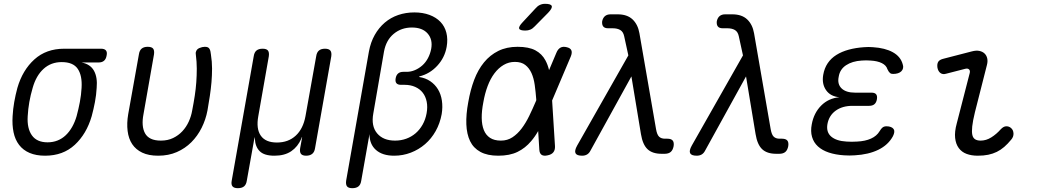

<svg xmlns="http://www.w3.org/2000/svg" viewBox="-20 -805 5440 1005"><path d="M496 -478H407Q453 -469 472 -434.5Q491 -400 486 -345Q484 -308 477 -271Q470 -234 460 -197Q433 -104 371.5 -47Q310 10 216 10Q169 10 135 -4.5Q101 -19 80 -46.5Q59 -74 51 -112.5Q43 -151 46 -197Q48 -234 54.5 -271Q61 -308 71 -345Q98 -438 160 -494Q222 -550 316 -550H509Q527 -550 534.5 -541Q542 -532 538 -514Q535 -496 524.5 -487Q514 -478 496 -478ZM229 -60Q257 -60 281 -69.5Q305 -79 324 -97Q343 -115 357.5 -140.5Q372 -166 381 -197Q391 -234 398 -271Q405 -308 407 -345Q411 -409 387 -444.5Q363 -480 303 -480Q247 -480 208 -444.5Q169 -409 151 -345Q140 -308 133.5 -271Q127 -234 125 -197Q121 -133 147 -96.5Q173 -60 229 -60Z M707 -520Q710 -541 721.5 -550.5Q733 -560 753 -560Q774 -560 781.5 -550.5Q789 -541 786 -520L731 -207Q725 -176 727 -151Q729 -126 739 -107.5Q749 -89 769.5 -79Q790 -69 822 -69Q858 -69 886 -82.5Q914 -96 934.5 -118Q955 -140 968 -168.5Q981 -197 986 -227Q994 -268 999.5 -304Q1005 -340 1007.5 -375Q1010 -410 1010 -445.5Q1010 -481 1005 -520Q1005 -523 1004.5 -526Q1004 -529 1005 -531Q1008 -547 1023.5 -553.5Q1039 -560 1052 -560Q1063 -560 1068.5 -557Q1074 -554 1077 -548.5Q1080 -543 1081.5 -536Q1083 -529 1084 -520Q1090 -482 1090 -446.5Q1090 -411 1087 -375.5Q1084 -340 1078.5 -303.5Q1073 -267 1066 -227Q1057 -179 1035.5 -136Q1014 -93 981.5 -60.5Q949 -28 905.5 -9Q862 10 808 10Q758 10 724.5 -6Q691 -22 672 -50.5Q653 -79 648 -119.5Q643 -160 651 -207Z M1225 180Q1205 180 1197 170.5Q1189 161 1193 140L1308 -510Q1311 -531 1322.5 -540.5Q1334 -550 1354.5 -550Q1375 -550 1382.5 -540.5Q1390 -531 1387 -510L1332 -197Q1320 -131 1345 -95Q1370 -59 1429.5 -59Q1489 -59 1528 -95Q1567 -131 1579 -197L1635 -510Q1638 -531 1649.5 -540.5Q1661 -550 1681 -550Q1701 -550 1709 -540.5Q1717 -531 1714 -510L1629 -29Q1626 -9 1614 0.5Q1602 10 1582.5 10Q1563 10 1555.5 0.5Q1548 -9 1551 -29L1560 -78Q1562 -88 1561 -88Q1561 -88 1561 -88Q1560 -88 1557 -79Q1539 -37 1504.5 -13.5Q1470 10 1416.5 10Q1363 10 1339.5 -13.5Q1316 -37 1314 -79L1313 -88L1311 -78L1272 140Q1269 161 1257.5 170.5Q1246 180 1225 180Z M1824 180Q1804 180 1796.5 170.5Q1789 161 1792 140L1911 -535Q1920 -584 1941.5 -622Q1963 -660 1994 -686.5Q2025 -713 2064.5 -726.5Q2104 -740 2149 -740Q2193 -740 2228 -727Q2263 -714 2285.5 -690.5Q2308 -667 2316.5 -633.5Q2325 -600 2318 -560Q2308 -503 2268.5 -460.5Q2229 -418 2175 -405L2174 -402Q2207 -397 2232 -380Q2257 -363 2272.5 -337.5Q2288 -312 2293 -278.5Q2298 -245 2292 -208Q2283 -159 2260.5 -119Q2238 -79 2205 -50.5Q2172 -22 2130.5 -6Q2089 10 2043 10Q1982 10 1948 -20Q1914 -50 1914 -103L1871 140Q1868 161 1856.5 170.5Q1845 180 1824 180ZM2091 -429H2109Q2131 -429 2152 -438Q2173 -447 2190.5 -462.5Q2208 -478 2220 -500.5Q2232 -523 2237 -549Q2246 -598 2218.5 -629.5Q2191 -661 2136 -661Q2081 -661 2041 -628Q2001 -595 1990 -535L1934 -211Q1922 -145 1954 -107Q1986 -69 2048 -69Q2079 -69 2106.5 -79Q2134 -89 2155.5 -107.5Q2177 -126 2192 -152.5Q2207 -179 2213 -212Q2219 -245 2213.5 -272.5Q2208 -300 2193 -319.5Q2178 -339 2153.5 -350Q2129 -361 2098 -361H2079Q2062 -361 2055 -369.5Q2048 -378 2051 -395Q2054 -412 2064 -420.5Q2074 -429 2091 -429Z M2779 -667Q2768 -655 2756 -650Q2744 -645 2730 -645Q2701 -645 2697.5 -655.5Q2694 -666 2716 -689L2783 -761Q2793 -773 2805.5 -779Q2818 -785 2833 -785Q2864 -785 2868 -773.5Q2872 -762 2849 -738ZM2885 -40Q2886 -20 2876.5 -8Q2867 4 2847 8Q2826 13 2815 5.5Q2804 -2 2803 -22L2797 -119Q2780 -89 2760 -66Q2730 -30 2689 -10Q2648 10 2588 10Q2531 10 2494.5 -10Q2458 -30 2440.5 -66.5Q2423 -103 2421 -154.5Q2419 -206 2431 -270Q2442 -334 2462 -387Q2482 -440 2513.5 -478.5Q2545 -517 2588.5 -538.5Q2632 -560 2689 -560Q2748 -560 2782.5 -541.5Q2817 -523 2835 -489Q2847 -467 2854 -438L2892 -528Q2900 -548 2913.5 -555.5Q2927 -563 2946 -558Q2965 -554 2970.5 -542Q2976 -530 2968 -510L2870 -279ZM2787 -280V-284Q2784 -324 2779 -360Q2774 -396 2762 -422.5Q2750 -449 2729.5 -465Q2709 -481 2675 -481Q2643 -481 2616 -465Q2589 -449 2568 -421Q2547 -393 2532.5 -354.5Q2518 -316 2510 -270Q2501 -224 2501.5 -187.5Q2502 -151 2512.5 -124.5Q2523 -98 2545 -83.5Q2567 -69 2602 -69Q2636 -69 2662.5 -86.5Q2689 -104 2710.5 -132.5Q2732 -161 2750 -198Q2768 -235 2785 -275Z M3071 -17Q3064 -3 3053 3.5Q3042 10 3027 10Q2999 10 2992.5 -3Q2986 -16 3001 -43L3269 -515L3247 -616Q3242 -639 3226.5 -648Q3211 -657 3187 -657H3163Q3145 -657 3137.5 -666.5Q3130 -676 3132 -694Q3136 -712 3147 -721Q3158 -730 3176 -730H3213Q3263 -730 3291 -703.5Q3319 -677 3327 -631L3414 -129Q3419 -100 3430 -89.5Q3441 -79 3461 -79H3473Q3493 -79 3501 -69.5Q3509 -60 3506 -40Q3502 -19 3490.5 -9.5Q3479 0 3459 0H3443Q3395 0 3369.5 -24Q3344 -48 3335 -103L3285 -405Z M3671 -17Q3664 -3 3653 3.5Q3642 10 3627 10Q3599 10 3592.5 -3Q3586 -16 3601 -43L3869 -515L3847 -616Q3842 -639 3826.5 -648Q3811 -657 3787 -657H3763Q3745 -657 3737.5 -666.5Q3730 -676 3732 -694Q3736 -712 3747 -721Q3758 -730 3776 -730H3813Q3863 -730 3891 -703.5Q3919 -677 3927 -631L4014 -129Q4019 -100 4030 -89.5Q4041 -79 4061 -79H4073Q4093 -79 4101 -69.5Q4109 -60 4106 -40Q4102 -19 4090.5 -9.5Q4079 0 4059 0H4043Q3995 0 3969.5 -24Q3944 -48 3935 -103L3885 -405Z M4705 -469Q4709 -458 4707 -448.5Q4705 -439 4698 -432Q4691 -425 4680 -421.5Q4669 -418 4655 -418Q4650 -418 4646 -419Q4642 -420 4638.5 -423Q4635 -426 4631.5 -431Q4628 -436 4625 -443Q4619 -463 4596 -474.5Q4573 -486 4537 -488Q4525 -489 4513.5 -489Q4502 -489 4490 -488Q4441 -485 4408.5 -463.5Q4376 -442 4370 -403Q4362 -365 4385 -342.5Q4408 -320 4456 -320H4542Q4559 -320 4566 -311.5Q4573 -303 4570 -285Q4567 -268 4557 -259.5Q4547 -251 4529 -251H4442Q4389 -251 4354 -225.5Q4319 -200 4311 -155Q4304 -113 4331 -90Q4358 -67 4411 -64Q4424 -63 4438.5 -63Q4453 -63 4467 -64Q4509 -66 4539 -79.5Q4569 -93 4584 -118Q4588 -125 4592 -130Q4596 -135 4600 -138Q4604 -141 4609 -142.5Q4614 -144 4620 -144Q4634 -144 4643.5 -140Q4653 -136 4657.5 -129.5Q4662 -123 4661 -113.5Q4660 -104 4654 -92Q4629 -46 4577.5 -21Q4526 4 4454 8Q4441 9 4426.5 9Q4412 9 4398 8Q4353 5 4318.5 -6.5Q4284 -18 4261.5 -38.5Q4239 -59 4230.5 -88.5Q4222 -118 4229 -154Q4240 -214 4278.5 -252.5Q4317 -291 4374 -296Q4327 -300 4304 -333Q4281 -366 4289 -413Q4295 -448 4312.5 -474Q4330 -500 4358 -517.5Q4386 -535 4422.5 -545Q4459 -555 4503 -558Q4514 -559 4526 -559Q4538 -559 4549 -558Q4613 -554 4653.5 -531.5Q4694 -509 4705 -469Z M4932 -419Q4915 -414 4903 -422.5Q4891 -431 4887 -450Q4884 -470 4891 -481.5Q4898 -493 4920 -498L5067 -536Q5090 -542 5106.5 -538.5Q5123 -535 5133.5 -525Q5144 -515 5147.5 -499.5Q5151 -484 5146 -465L5083 -217Q5072 -172 5069 -143.5Q5066 -115 5069.5 -99Q5073 -83 5084 -76Q5095 -69 5113 -69Q5142 -69 5169 -86Q5196 -103 5218 -128Q5233 -144 5247.5 -144Q5262 -144 5272 -135Q5284 -125 5285 -107Q5286 -89 5273 -74Q5255 -52 5236.5 -36Q5218 -20 5197.5 -10Q5177 0 5153 5Q5129 10 5098 10Q5065 10 5039.5 0.5Q5014 -9 4998.5 -30Q4983 -51 4979.5 -83Q4976 -115 4988 -159L5056 -423Q5059 -436 5052 -442Q5045 -448 5033 -445Z"/></svg>

Font: Maple Mono Light
Style: Italic
Weight: 300
Italic angle: -10°
Monospace: yes
Designer: subframe7536
Version: Version 7.000